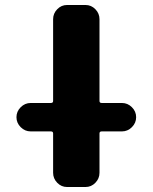

<svg xmlns="http://www.w3.org/2000/svg" viewBox="-20 -750 612 770"><path d="M103 -223Q80 -223 63 -240Q46 -257 46 -280Q46 -303 63 -320Q80 -337 103 -337H184Q193 -337 193 -345V-673Q193 -696 209.5 -713Q226 -730 249 -730H323Q346 -730 362.5 -713Q379 -696 379 -673V-345Q379 -337 388 -337H469Q492 -337 509 -320Q526 -303 526 -280Q526 -257 509 -240Q492 -223 469 -223H388Q379 -223 379 -215V-57Q379 -34 362.5 -17Q346 0 323 0H249Q226 0 209.5 -17Q193 -34 193 -57V-215Q193 -223 184 -223Z"/></svg>

Font: Rounded Mplus 1c ExtraBold
Style: Regular
Weight: 800
Version: Version 1.059.20150529